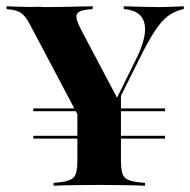

<svg xmlns="http://www.w3.org/2000/svg" viewBox="-22 -591 605 611"><path d="M83.9 -150V-158.9H503.2V-150ZM83.9 -237.1V-246H264.5L269.4 -237.1ZM344.4 -237.1 350 -246H503.2V-237.1ZM259.7 -160.5 73.4 -512.9Q64.5 -529.8 56 -539.5Q47.6 -549.2 37.1 -554Q26.6 -558.9 12.1 -560.5L-0.8 -562.1L-1.6 -571Q15.3 -570.2 44 -569.4Q72.6 -568.5 107.3 -569.4L119.4 -568.5H127.4Q150.8 -568.5 172.6 -569Q194.4 -569.4 212.9 -569.8Q231.5 -570.2 246.8 -570.6Q262.1 -571 273.4 -571L272.6 -562.1L255.6 -560.5Q227.4 -557.3 222.2 -544.8Q216.9 -532.3 237.1 -494.4L354.8 -271.8L340.3 -259.7L410.5 -401.6Q446 -472.6 438.3 -513.7Q430.6 -554.8 379.8 -561.3L371.8 -562.1V-571Q405.6 -570.2 430.6 -569.4Q455.6 -568.5 480.6 -568.5Q504.8 -568.5 523.4 -569.4Q541.9 -570.2 562.9 -571V-562.1L552.4 -559.7Q529.8 -553.2 510.9 -538.7Q491.9 -524.2 471 -492.7Q450 -461.3 421.8 -404L300 -160.5ZM283.1 -2.4Q254.8 -2.4 229 -2Q203.2 -1.6 182.7 -1.2Q162.1 -0.8 148.4 0V-8.9L171 -11.3Q204 -15.3 214.1 -28.2Q224.2 -41.1 224.2 -78.2V-250.8L300.8 -196.8L362.9 -295.2V-78.2Q362.9 -41.1 373 -28.2Q383.1 -15.3 416.1 -11.3L439.5 -8.9V0Q425 -0.8 404.4 -1.2Q383.9 -1.6 358.5 -2Q333.1 -2.4 304 -2.4H293.5Z"/></svg>

Font: Playfair 144pt SemiCondensed ExtraBold
Style: Regular
Weight: 800
Width: 4
Designer: Claus Eggers Sørensen
Foundry: Claus Eggers Sørensen
Version: Version 2.203